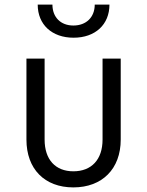

<svg xmlns="http://www.w3.org/2000/svg" viewBox="-20 -805 640 835"><path d="M300 -641C394 -641 456 -698 456 -785H392C392 -730 355 -694 299 -694C244 -694 208 -730 208 -785H144C144 -698 206 -641 300 -641ZM299 10C424 10 505 -70 505 -198V-550H426V-198C426 -111 378 -60 299 -60C221 -60 174 -111 174 -198V-550H95V-198C95 -70 174 10 299 10Z"/></svg>

Font: Tekne LDO Light
Style: Regular
Weight: 300
Monospace: yes
Designer: Alessio Laiso, Mario Rullo, Paolo Rosset
Foundry: Alessio Laiso
Version: Version 1.000;hotconv 1.0.109;makeotfexe 2.5.65596